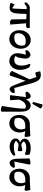

<svg xmlns="http://www.w3.org/2000/svg" viewBox="1762 -2577 1039 4603"><g transform="rotate(90 2281.5 -275.5)"><path d="M61 -339 30 -377Q43 -396 62.5 -415Q82 -434 103.5 -449.5Q125 -465 143 -470H650L654 -408L615 -379L145 -398ZM163 14Q140 14 110 8.5Q80 3 46 -10L85 -105Q108 -90 131 -76Q154 -62 177 -49Q183 -61 185 -86Q187 -111 188.5 -141Q190 -171 191 -197L201 -450L316 -448L308 -230Q306 -176 299 -131.5Q292 -87 277 -54Q262 -21 234.5 -3.5Q207 14 163 14ZM485 3 445 -30 441 -439 533 -442 569 0Z M916 20Q854 20 806 -11Q758 -42 731 -96Q704 -150 704 -220Q704 -298 734.5 -359.5Q765 -421 817.5 -456.5Q870 -492 936 -492Q998 -492 1045.5 -461.5Q1093 -431 1120.5 -376.5Q1148 -322 1148 -252Q1148 -174 1117.5 -113Q1087 -52 1035 -16Q983 20 916 20ZM890 -98Q948 -98 989.5 -121Q1031 -144 1053 -183.5Q1075 -223 1075 -274Q1075 -321 1056 -354Q1037 -365 1012 -369.5Q987 -374 962 -374Q904 -374 862.5 -351Q821 -328 798.5 -288.5Q776 -249 776 -199Q776 -151 796 -118Q816 -107 841 -102.5Q866 -98 890 -98Z M1442 20Q1389 20 1346.5 -5Q1304 -30 1280 -72Q1256 -114 1256 -166Q1256 -186 1257.5 -204.5Q1259 -223 1263.5 -249.5Q1268 -276 1277 -317.5Q1286 -359 1301 -425L1318 -380L1196 -364L1179 -401Q1198 -438 1231 -462Q1264 -486 1293 -486Q1317 -486 1338 -471.5Q1359 -457 1372 -431Q1385 -405 1385 -371Q1385 -343 1378 -298.5Q1371 -254 1356 -183L1323 -127Q1336 -113 1361.5 -105Q1387 -97 1416 -97Q1484 -97 1518 -142Q1552 -187 1552 -276Q1552 -327 1540.5 -374.5Q1529 -422 1509 -463L1529 -487Q1549 -481 1566.5 -472.5Q1584 -464 1596 -454Q1624 -409 1639.5 -352.5Q1655 -296 1655 -236Q1655 -163 1627.5 -105Q1600 -47 1552 -13.5Q1504 20 1442 20Z M2117 14Q2088 14 2066.5 -11Q2045 -36 2021 -99L1900 -413Q1889 -441 1876.5 -481Q1864 -521 1849 -565Q1841 -593 1834 -609.5Q1827 -626 1819.5 -640Q1812 -654 1800 -671L1851 -639L1735 -600L1715 -615Q1705 -635 1698.5 -665.5Q1692 -696 1691 -721Q1712 -727 1735 -731Q1758 -735 1777 -735Q1828 -735 1864.5 -713Q1901 -691 1928.5 -640Q1956 -589 1979 -505L2099 -67L2057 -96L2199 -111L2214 -77Q2200 -37 2172.5 -11.5Q2145 14 2117 14ZM1769 14Q1753 12 1734.5 4Q1716 -4 1701.5 -16Q1687 -28 1680 -41L1891 -483L1933 -419L1796 -6Z M2626 224Q2566 224 2520 196Q2535 108 2545.5 39Q2556 -30 2563.5 -84Q2571 -138 2575 -179.5Q2579 -221 2581 -255Q2583 -289 2583 -318Q2583 -351 2579 -359Q2571 -368 2558.5 -372Q2546 -376 2526 -376Q2500 -376 2474.5 -361.5Q2449 -347 2427 -322Q2405 -297 2389 -263.5Q2373 -230 2365 -191L2350 -243L2347 -306Q2356 -363 2379 -404.5Q2402 -446 2435.5 -469Q2469 -492 2510 -492Q2658 -492 2658 -240L2657 208ZM2269 3 2262 -6 2312 -417 2345 -379 2192 -368 2176 -402Q2195 -442 2224.5 -467Q2254 -492 2282 -492Q2315 -492 2339 -455Q2351 -435 2359 -405.5Q2367 -376 2370 -339L2365 -243L2383 0Q2368 3 2347 5Q2326 7 2305 6Q2284 5 2269 3ZM2467 -530 2424 -549 2484 -775Q2502 -776 2519 -771.5Q2536 -767 2551 -759Q2566 -751 2577 -742L2578 -719Z M2940 20Q2880 20 2833.5 -10.5Q2787 -41 2761 -96Q2735 -151 2735 -221Q2735 -294 2764.5 -350.5Q2794 -407 2845.5 -439.5Q2897 -472 2964 -472H3057L3242 -484Q3248 -472 3253 -451.5Q3258 -431 3261 -409.5Q3264 -388 3263 -372L3249 -344L3113 -362H2998Q2908 -362 2857.5 -318Q2807 -274 2807 -196Q2807 -175 2811.5 -155Q2816 -135 2827 -117Q2844 -107 2868 -102.5Q2892 -98 2918 -98Q2995 -98 3038.5 -142Q3082 -186 3082 -263Q3082 -299 3072 -330.5Q3062 -362 3044 -381L3106 -388Q3129 -357 3142.5 -315.5Q3156 -274 3156 -225Q3156 -159 3128 -103Q3100 -47 3051.5 -13.5Q3003 20 2940 20Z M3501 14Q3441 14 3395.5 -4.5Q3350 -23 3324.5 -56Q3299 -89 3299 -133Q3299 -174 3338.5 -208Q3378 -242 3437 -253L3441 -263L3581 -294L3602 -278Q3605 -266 3605.5 -249Q3606 -232 3603.5 -213.5Q3601 -195 3597 -181L3461 -200Q3441 -199 3420 -190Q3399 -181 3382.5 -168Q3366 -155 3358 -139Q3370 -117 3411 -102.5Q3452 -88 3501 -88Q3535 -88 3567 -92Q3599 -96 3631.5 -104.5Q3664 -113 3698 -125L3716 -86Q3693 -57 3657.5 -34.5Q3622 -12 3581 1Q3540 14 3501 14ZM3501 -228 3436 -234Q3375 -240 3340 -270Q3305 -300 3305 -347Q3305 -390 3333 -422.5Q3361 -455 3411 -473.5Q3461 -492 3526 -492Q3577 -492 3622 -484Q3667 -476 3686 -463Q3692 -445 3693.5 -417.5Q3695 -390 3692 -367L3669 -352Q3643 -363 3618.5 -370.5Q3594 -378 3569.5 -381.5Q3545 -385 3516 -385Q3462 -385 3423.5 -369.5Q3385 -354 3373 -327Q3378 -310 3394 -295.5Q3410 -281 3434.5 -272Q3459 -263 3487 -261Z M3885 14Q3841 14 3814 -34.5Q3787 -83 3785 -175L3778 -462Q3801 -473 3832.5 -480Q3864 -487 3900 -488L3927 -468L3848 -68L3818 -96L3988 -114L4003 -81Q3994 -54 3975 -32.5Q3956 -11 3933 1.5Q3910 14 3885 14Z M4230 20Q4170 20 4123.5 -10.5Q4077 -41 4051 -96Q4025 -151 4025 -221Q4025 -294 4054.5 -350.5Q4084 -407 4135.5 -439.5Q4187 -472 4254 -472H4347L4532 -484Q4538 -472 4543 -451.5Q4548 -431 4551 -409.5Q4554 -388 4553 -372L4539 -344L4403 -362H4288Q4198 -362 4147.5 -318Q4097 -274 4097 -196Q4097 -175 4101.5 -155Q4106 -135 4117 -117Q4134 -107 4158 -102.5Q4182 -98 4208 -98Q4285 -98 4328.5 -142Q4372 -186 4372 -263Q4372 -299 4362 -330.5Q4352 -362 4334 -381L4396 -388Q4419 -357 4432.5 -315.5Q4446 -274 4446 -225Q4446 -159 4418 -103Q4390 -47 4341.5 -13.5Q4293 20 4230 20Z"/></g></svg>

Font: Eczar Medium
Style: Regular
Weight: 500
Designer: Vaibhav Singh
Foundry: Rosetta Type Foundry
Version: Version 2.000